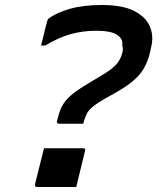

<svg xmlns="http://www.w3.org/2000/svg" viewBox="-20 -740 640 768"><path d="M387 -720Q469 -720 516 -696.5Q563 -673 579.5 -634Q596 -595 584 -549L579 -526Q570 -491 554.5 -465Q539 -439 512.5 -416.5Q486 -394 442 -369L399 -345Q368 -327 352 -314Q336 -301 328.5 -287.5Q321 -274 315 -253L313 -245H216Q206 -245 208 -256L213 -274Q220 -303 233.5 -324.5Q247 -346 273.5 -366.5Q300 -387 344 -413L381 -435Q424 -460 443 -480Q462 -500 469 -528Q474 -545 469 -558Q473 -585 448 -601Q423 -617 365 -617Q311 -617 262.5 -603.5Q214 -590 161 -558H144Q151 -583 156.5 -607Q162 -631 169 -656Q170 -662 175 -666Q205 -689 259 -704.5Q313 -720 387 -720ZM285 8H129Q118 8 120 -3L156 -147H312Q324 -147 320 -136Z"/></svg>

Font: Recursive Mn Lnr St Med
Style: Italic
Weight: 500
Italic angle: -15°
Monospace: yes
Version: Version 1.079;hotconv 1.0.112;makeotfexe 2.5.65598; ttfautoh